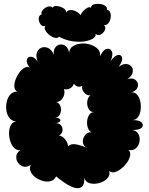

<svg xmlns="http://www.w3.org/2000/svg" viewBox="-20 -956 782 1009"><path d="M275 -29Q266 -10 247.5 -4.5Q229 1 207.5 -4.5Q186 -10 168 -22.5Q150 -35 141.5 -53Q133 -71 142 -90Q122 -76 104 -80.5Q86 -85 75 -100.5Q64 -116 65.5 -134.5Q67 -153 87 -167Q68 -165 54.5 -178.5Q41 -192 34 -214Q27 -236 27.5 -259Q28 -282 37.5 -299Q47 -316 66 -318Q43 -319 30 -335.5Q17 -352 13.5 -375.5Q10 -399 15.5 -422Q21 -445 35 -460Q49 -475 71 -475Q57 -482 55.5 -499Q54 -516 61 -536Q68 -556 80.5 -573.5Q93 -591 108 -599.5Q123 -608 136 -601Q117 -626 121 -642Q125 -658 142 -658Q159 -658 178 -633Q167 -661 174 -680Q181 -699 198 -705.5Q215 -712 233.5 -703.5Q252 -695 263 -668Q260 -692 270 -706Q280 -720 296 -722Q312 -724 325.5 -713.5Q339 -703 343 -679Q345 -702 363.5 -713.5Q382 -725 406.5 -727Q431 -729 455 -721.5Q479 -714 494 -698.5Q509 -683 506 -660Q521 -694 540 -699Q559 -704 567.5 -686.5Q576 -669 561 -635Q583 -665 601 -667Q619 -669 622 -651.5Q625 -634 603 -604Q625 -621 643.5 -619.5Q662 -618 671.5 -605.5Q681 -593 677 -575Q673 -557 650 -540Q672 -547 686 -539.5Q700 -532 704 -518.5Q708 -505 700.5 -491.5Q693 -478 671 -471Q690 -472 701.5 -457.5Q713 -443 717.5 -421.5Q722 -400 719 -378Q716 -356 705.5 -341Q695 -326 676 -325Q713 -325 725 -311.5Q737 -298 724.5 -285Q712 -272 675 -273Q699 -269 708 -250.5Q717 -232 713 -211Q709 -190 694 -176.5Q679 -163 655 -168Q667 -157 664 -139Q661 -121 648 -102.5Q635 -84 617.5 -70Q600 -56 583 -51.5Q566 -47 554 -58Q560 -35 543.5 -18Q527 -1 501 6Q475 13 452 7Q429 1 423 -22Q426 33 388 33Q350 33 275 -29ZM440 -178Q417 -188 415.5 -208.5Q414 -229 426.5 -245.5Q439 -262 460 -261Q447 -268 441.5 -285Q436 -302 438 -321Q440 -340 449.5 -353.5Q459 -367 476 -367Q456 -366 446 -383.5Q436 -401 438.5 -422.5Q441 -444 455 -455Q436 -453 422 -470Q408 -487 412 -505Q400 -498 387.5 -501.5Q375 -505 368 -517Q364 -500 348 -491.5Q332 -483 316 -488Q321 -474 317 -458Q313 -442 302 -431Q291 -420 275 -420Q289 -416 295.5 -403Q302 -390 300.5 -374.5Q299 -359 290.5 -348Q282 -337 266 -337Q287 -338 294 -331Q301 -324 294 -316.5Q287 -309 266 -309Q290 -310 300.5 -297.5Q311 -285 308.5 -269Q306 -253 290 -244Q307 -242 322 -224Q337 -206 338 -187Q352 -202 378.5 -197.5Q405 -193 440 -178ZM290 -763Q282 -754 267.5 -757.5Q253 -761 239 -772.5Q225 -784 218 -797.5Q211 -811 219 -820Q203 -815 193 -828.5Q183 -842 183.5 -859Q184 -876 200 -881Q195 -889 201 -898.5Q207 -908 218 -915Q229 -922 240 -922.5Q251 -923 257 -915Q260 -924 272.5 -924.5Q285 -925 299 -920Q313 -915 321.5 -906Q330 -897 327 -888Q333 -902 348.5 -903Q364 -904 380 -896Q396 -888 403 -876Q407 -887 418 -898.5Q429 -910 440 -915.5Q451 -921 458 -915Q459 -928 472.5 -932.5Q486 -937 503 -935.5Q520 -934 532 -926Q544 -918 542 -905Q556 -902 560 -888.5Q564 -875 561 -859.5Q558 -844 548.5 -833Q539 -822 526 -825Q538 -814 531.5 -798.5Q525 -783 510 -775Q495 -767 482 -778Q486 -765 469.5 -754Q453 -743 423.5 -738.5Q394 -734 359 -739.5Q324 -745 290 -763Z"/></svg>

Font: Rubik Bubbles
Style: Regular
Weight: 400
Designer: Hubert and Fischer, NaN
Foundry: Hubert and Fischer, NaN
Version: Version 2.200